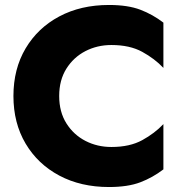

<svg xmlns="http://www.w3.org/2000/svg" viewBox="-20 -736 741 772"><path d="M218 -350Q218 -286 247 -240Q276 -194 323.5 -169.5Q371 -145 428 -145Q502 -145 552 -172.5Q602 -200 637 -237V-55Q594 -22 544 -3Q494 16 418 16Q305 16 218.5 -30Q132 -76 83 -158.5Q34 -241 34 -350Q34 -459 83 -541.5Q132 -624 218.5 -670Q305 -716 418 -716Q494 -716 544 -697Q594 -678 637 -645V-463Q602 -500 552 -527.5Q502 -555 428 -555Q371 -555 323.5 -530.5Q276 -506 247 -460Q218 -414 218 -350Z"/></svg>

Font: Jost*
Style: Bold
Weight: 700
Version: Version 3.7